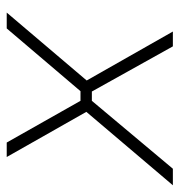

<svg xmlns="http://www.w3.org/2000/svg" viewBox="-12 -520 522 557"><g transform="rotate(-90 248.5 -241.0)"><path d="M491 -482H445L263 -268H235L114 -482H72L203 -251L-10 0H38L235 -235H262L393 0H436L294 -250Z"/></g></svg>

Font: Exo 2 Extra Light
Style: Italic
Weight: 250
Italic angle: -8°
Designer: Natanael Gama
Version: Version 1.001;PS 001.001;hotconv 1.0.88;makeotf.lib2.5.64775